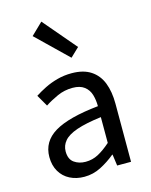

<svg xmlns="http://www.w3.org/2000/svg" viewBox="-119 -860 744 949"><g transform="rotate(-15 253.0 -386.0)"><path d="M194 12Q153 12 120.5 -4.5Q88 -21 69.5 -52.5Q51 -84 51 -127Q51 -206 122.5 -249Q194 -292 348 -308Q348 -339 340 -366.5Q332 -394 310 -411Q288 -428 250 -428Q208 -428 171.5 -411.5Q135 -395 106 -376L72 -435Q95 -450 125 -465Q155 -480 190 -489.5Q225 -499 264 -499Q324 -499 362 -474Q400 -449 417.5 -404Q435 -359 435 -297V0H364L356 -58H354Q319 -29 279 -8.5Q239 12 194 12ZM219 -58Q254 -58 284 -74Q314 -90 348 -120V-252Q269 -242 222.5 -226Q176 -210 156 -186.5Q136 -163 136 -133Q136 -93 160.5 -75.5Q185 -58 219 -58ZM284 -573 126 -726 186 -784 329 -616Z"/></g></svg>

Font: Assistant ExtraLight Medium
Style: Regular
Weight: 500
Version: Version 3.000